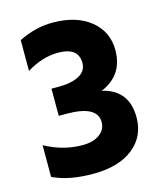

<svg xmlns="http://www.w3.org/2000/svg" viewBox="-103 -739 688 819"><g transform="rotate(-15 241.5 -329.0)"><path d="M448 -180Q448 -96 384.5 -45.5Q321 5 207 5Q100 5 30 -29V-169Q110 -125 195 -125Q244 -125 271.5 -146Q299 -167 299 -199Q299 -272 164 -272H129V-392H164Q217 -392 251 -410Q285 -428 285 -464Q285 -533 195 -533Q126 -533 56 -490V-626Q130 -663 205 -663Q311 -663 373 -612.5Q435 -562 435 -481Q435 -370 334 -328Q448 -301 448 -180Z"/></g></svg>

Font: Hind Guntur
Style: Bold
Weight: 700
Designer: Manushi Parikh, Hitesh Malaviya
Foundry: Indian Type Foundry
Version: Version 1.002;PS 1.0;hotconv 1.0.86;makeotf.lib2.5.63406; tt